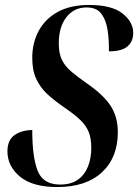

<svg xmlns="http://www.w3.org/2000/svg" viewBox="-20 -744 557 774"><path d="M211 10Q111 10 60.5 -32Q10 -74 10 -134Q10 -179 38 -199Q66 -219 110 -220Q110 -110 132 -55Q154 0 222 0Q267 0 294.5 -20Q322 -40 335 -73.5Q348 -107 348 -148Q348 -186 337.5 -212Q327 -238 303.5 -260.5Q280 -283 239 -311Q201 -337 172 -363.5Q143 -390 126.5 -425Q110 -460 110 -511Q110 -571 136 -619.5Q162 -668 213 -696Q264 -724 339 -724Q430 -724 473.5 -690Q517 -656 517 -611Q517 -577 494 -557Q471 -537 419 -537Q420 -580 414 -621Q408 -662 389 -688Q370 -714 329 -714Q278 -714 247.5 -674.5Q217 -635 217 -569Q217 -528 230 -502Q243 -476 268 -455Q293 -434 330 -408Q398 -361 426.5 -316.5Q455 -272 455 -211Q455 -109 391 -49.5Q327 10 211 10Z"/></svg>

Font: Noto Serif Display Condensed SemiBold
Style: Italic
Weight: 600
Width: 3
Italic angle: -12°
Designer: Monotype Design Team
Foundry: Monotype Imaging Inc.
Version: Version 2.009